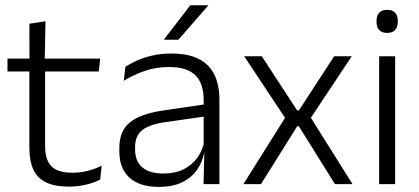

<svg xmlns="http://www.w3.org/2000/svg" viewBox="-20 -702 1599 732"><path d="M242.5 9.5Q189 9.5 155.8 -6.5Q122.5 -22.5 107.2 -55.5Q92 -88.5 92 -137.5V-455.5H152V-144.5Q152 -93 175.8 -68.2Q199.5 -43.5 256 -43.5Q286 -43.5 314.2 -50.5Q342.5 -57.5 367.5 -70.5L362 -17.5Q338.5 -5 307 2.2Q275.5 9.5 242.5 9.5ZM8.5 -429.5V-478.5H362L356.5 -429.5ZM92.5 -471.5 92 -611.5 153.5 -621 150.5 -471.5Z M756 0 759 -121.5 756.5 -131V-288.5V-321Q756.5 -384 724.8 -415.2Q693 -446.5 625 -446.5Q572 -446.5 528.5 -430.5Q485 -414.5 452 -394L458 -447.5Q476 -459 501.5 -470.8Q527 -482.5 560.2 -490.2Q593.5 -498 633.5 -498Q682.5 -498 717.2 -486Q752 -474 774 -451Q796 -428 806.2 -395.5Q816.5 -363 816.5 -322.5V0ZM585 10.5Q512.5 10.5 473.8 -24.5Q435 -59.5 435 -125V-138Q435 -202.5 474.8 -235.2Q514.5 -268 603.5 -281L766.5 -305L769.5 -259L611 -236.5Q549 -227.5 522 -205.8Q495 -184 495 -141.5V-132.5Q495 -87.5 522.5 -64Q550 -40.5 603 -40.5Q648.5 -40.5 680.8 -57Q713 -73.5 732.8 -101.2Q752.5 -129 759 -163.5L771 -120.5H758.5Q752.5 -86 732.2 -56Q712 -26 675.8 -7.8Q639.5 10.5 585 10.5ZM705.5 -682H774V-681L660 -550.5H605.5V-552Z M908 0 1072.5 -262V-244L911 -487.5H978L1113 -281H1119.5L1254 -487.5H1321L1159.5 -244.5V-262L1324 0H1257L1119.5 -220.5H1113L975 0Z M1425.5 0V-487.5H1486.5V0ZM1456 -576.5Q1436 -576.5 1425.8 -587.5Q1415.5 -598.5 1415.5 -619V-622.5Q1415.5 -642.5 1425.8 -653.5Q1436 -664.5 1456 -664.5Q1476.5 -664.5 1486.5 -653.5Q1496.5 -642.5 1496.5 -622.5V-619Q1496.5 -598.5 1486.5 -587.5Q1476.5 -576.5 1456 -576.5Z"/></svg>

Font: Anek Odia Light
Style: Regular
Weight: 300
Designer: Yesha Goshar & Mahesh Sahu (Odia), Yesha Goshar (Latin)
Foundry: Ek Type
Version: Version 1.003